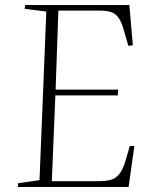

<svg xmlns="http://www.w3.org/2000/svg" viewBox="-20 -743 592 763"><path d="M164 -697 78 -708 80 -723H494L508 -563L490 -561L471 -627Q462 -658 450 -674Q438 -690 420 -695.5Q402 -701 372 -701H212L201 -387H450L448 -364H200L186 -23H368Q399 -23 419 -28Q439 -33 453.5 -50.5Q468 -68 478 -102L496 -163H514L491 0H51L52 -15L137 -27Z"/></svg>

Font: Literata 60pt ExtraLight
Style: Italic
Weight: 250
Italic angle: -2°
Designer: Latin by Veronika Burian and Jose Scaglione. Greek by Irene Vlachou. Cyrillic by Vera Evstafieva
Foundry: TypeTogether
Version: Version 3.103;gftools[0.9.29]